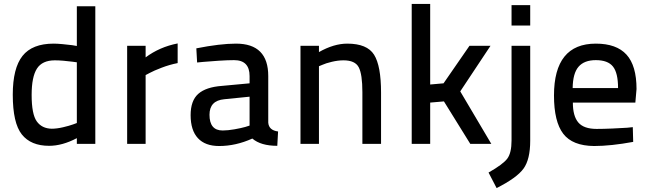

<svg xmlns="http://www.w3.org/2000/svg" viewBox="-20 -732 3301 977"><path d="M465 -700V0H371V-29Q297 10 230 10Q137 10 91 -48Q45 -106 45 -250Q45 -385 94.5 -447.5Q144 -510 253 -510Q271 -510 297.5 -507.5Q324 -505 348 -502L371 -498V-700ZM243 -77Q269 -77 301 -84.5Q333 -92 352 -99L371 -106V-415Q370 -415 348.5 -418Q327 -421 302.5 -423Q278 -425 259 -425Q195 -425 168 -383Q141 -341 141 -249Q141 -151 167 -114.5Q193 -78 243 -77Z M627 0V-499H721V-440Q792 -493 884 -511V-411Q843 -403 802.5 -387.5Q762 -372 742 -361L721 -350V0Z M1345 -345V-108Q1348 -69 1395 -63L1391 10Q1307 10 1264 -27Q1180 11 1095 11Q1024 11 987 -29Q950 -69 950 -146Q950 -220 989 -254.5Q1028 -289 1110 -295L1250 -308V-345Q1250 -426 1171 -426Q1140 -426 1093 -423Q1046 -420 1014 -417L983 -414L979 -486Q1100 -510 1181 -510Q1345 -510 1345 -345ZM1250 -240 1121 -227Q1046 -220 1046 -148Q1046 -68 1113 -68Q1139 -68 1173 -74Q1207 -80 1228 -86L1250 -93Z M1603 0H1509V-499H1603V-467Q1679 -510 1747 -510Q1848 -510 1883.5 -453.5Q1919 -397 1919 -261V0H1824V-263Q1824 -354 1805.5 -389.5Q1787 -425 1728 -425Q1700 -425 1668.5 -417.5Q1637 -410 1620 -402L1603 -395Z M2169 0H2075V-712H2169V-302L2237 -308L2369 -499H2476L2322 -267L2480 0H2373L2239 -216L2169 -210Z M2583 -17V-499H2678V-16Q2678 79 2644 126Q2610 173 2507 225L2466 146Q2540 104 2561.5 75Q2583 46 2583 -17ZM2583 -602V-706H2678V-602Z M3016 -76Q3050 -76 3096 -78Q3142 -80 3171 -82L3200 -85L3202 -10Q3088 11 3003 11Q2893 10 2846 -51.5Q2799 -113 2799 -246Q2799 -510 3012 -510Q3117 -510 3168 -454Q3219 -398 3219 -279L3213 -210H2895Q2895 -141 2923 -108.5Q2951 -76 3016 -76ZM2894 -284H3125Q3125 -361 3099 -393.5Q3073 -426 3012 -426Q2953 -426 2924 -392.5Q2895 -359 2894 -284Z"/></svg>

Font: TypoPRO Titillium Text
Style: 600 wt
Weight: 600
Designer: Accademia di Belle Arti di Urbino and others
Foundry: Accademia di Belle Arti di Urbino and others.
Version: Version 25.000